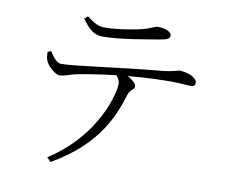

<svg xmlns="http://www.w3.org/2000/svg" viewBox="-84 -836 1167 991"><g transform="rotate(10 500.0 -340.5)"><path d="M694 -671C726 -676 738 -685 738 -698C738 -718 706 -732 668 -732C646 -732 634 -716 573 -703C520 -692 453 -681 395 -681C362 -681 338 -694 301 -723L284 -708C317 -661 345 -633 393 -633C482 -633 618 -658 694 -671ZM241 51C484 -88 540 -259 572 -362C580 -388 603 -391 603 -409C603 -424 581 -441 556 -455C652 -464 742 -466 786 -466C833 -466 868 -461 883 -461C904 -461 908 -470 908 -482C908 -509 853 -529 818 -529C801 -529 787 -517 715 -511C521 -494 276 -457 207 -457C183 -457 162 -486 145 -513L127 -506C128 -485 129 -472 134 -461C144 -434 188 -396 209 -397C230 -398 255 -408 284 -416C313 -423 410 -439 498 -449C512 -434 517 -421 517 -407C517 -359 466 -129 220 30Z"/></g></svg>

Font: Noto Serif SC Light
Style: Regular
Weight: 300
Designer: Ryoko NISHIZUKA 西塚涼子 (kana & ideographs); Frank Grießhammer (Latin, Greek & Cyrillic); Wenlong ZHANG 张文龙 (bopomofo); San
Foundry: Adobe
Version: Version 2.001;hotconv 1.1.0;makeotfexe 2.6.0